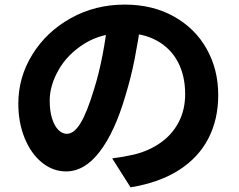

<svg xmlns="http://www.w3.org/2000/svg" viewBox="-20 -766 1040 836"><path d="M525.6 -347.6Q479.8 -191.4 414.1 -105.5Q348.4 -19.6 267.6 -19.6Q210.6 -19.6 162.9 -58.1Q115.2 -96.6 87.5 -164.3Q59.8 -232 59.8 -314.8Q59.8 -430 121.2 -529.1Q182.6 -628.2 288.7 -687.1Q394.8 -746 522.8 -746Q645 -746 737.6 -694Q830.2 -642 880.2 -552.5Q930.2 -463 930.2 -352.2Q930.2 -246 887.2 -162.9Q844.2 -79.8 759 -25.3Q673.8 29.2 548.4 49.6L468.4 -76.4Q515 -82 563.2 -93Q628.2 -108.8 678.7 -144.2Q729.2 -179.6 757.7 -233.5Q786.2 -287.4 786.2 -356.8Q786.2 -435.6 755 -495.4Q723.8 -555.2 663.7 -588.6Q603.6 -622 520.2 -622Q421.2 -622 347.4 -575.8Q273.6 -529.6 235 -461.4Q196.4 -393.2 196.4 -328.4Q196.4 -281.8 207.1 -248.9Q217.8 -216 234.7 -199.7Q251.6 -183.4 271.2 -183.4Q302.4 -183.4 330.6 -229.7Q358.8 -276 389 -375.8Q411 -445.4 426.8 -527.9Q442.6 -610.4 450.4 -690L595.8 -685.8Q582.4 -591.6 566.5 -510.3Q550.6 -429 525.6 -347.6Z"/></svg>

Font: 寒蝉端黑体 Light
Style: Regular
Weight: 300
Designer: ChillDuanSans {Warren2060}; 
Source Han Sans {Ryoko NISHIZUKA 西塚涼子 (kana, bopomofo & ideographs); Paul D. Hunt (Latin, G
Foundry: ChillType&Adobe
Version: Version 1.300;Glyphs 3.3 (3306)